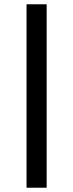

<svg xmlns="http://www.w3.org/2000/svg" viewBox="-20 -751 342 897"><path d="M104 -731H198V126H104Z"/></svg>

Font: Maitree Medium
Style: Regular
Weight: 500
Designer: CadsonDemak Team
Foundry: CadsonDemak
Version: Version 1.000